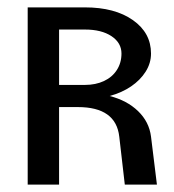

<svg xmlns="http://www.w3.org/2000/svg" viewBox="-20 -500 470 520"><path d="M55 0V-480H210Q291 -480 340 -445.5Q389 -411 389 -355Q389 -329 374.5 -306Q360 -283 335 -266Q310 -249 277 -240Q324 -228 354 -199Q384 -170 389 -130L405 0H318L303 -130Q294 -210 191 -210H140V0ZM140 -270H210Q239 -270 261.5 -280.5Q284 -291 296.5 -310.5Q309 -330 309 -355Q309 -384 282 -402Q255 -420 210 -420H140Z"/></svg>

Font: Glametrix
Style: Bold
Weight: 700
Designer: gluk
Foundry: gluk
Version: Version 0.40